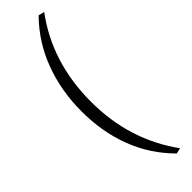

<svg xmlns="http://www.w3.org/2000/svg" viewBox="-297 -716 853 853"><g transform="rotate(-45 129.5 -289.0)"><path d="M36 -286Q36 -415 78 -527Q120 -639 203 -723L231 -716Q96 -534 96 -287Q96 -45 230 139L203 145Q119 61 77.5 -48Q36 -157 36 -286Z"/></g></svg>

Font: Taviraj Light
Style: Regular
Weight: 300
Designer: Katatrad Team
Foundry: CadsonDemak
Version: Version 1.001